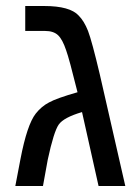

<svg xmlns="http://www.w3.org/2000/svg" viewBox="-20 -619 463 639"><path d="M64 -599H127Q213 -599 242 -567Q260 -549 273 -516Q286 -482 312 -372L397 0H308L253 -246Q192 -228 175.5 -204.5Q159 -181 139 -88L123 0H31L48 -89Q70 -204 99 -241Q118 -265 143 -278Q168 -292 238 -312Q210 -425 200 -452Q188 -488 173 -502Q158 -516 130 -516H64Z"/></svg>

Font: Libra Sans
Style: Regular
Weight: 400
Foundry: Context Ltd
Version: Version 1.002